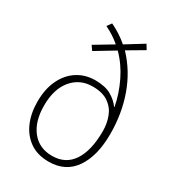

<svg xmlns="http://www.w3.org/2000/svg" viewBox="-185 -861 878 973"><g transform="rotate(30 253.5 -374.0)"><path d="M182 -758Q240 -730 282 -693L384 -756L401 -728L306 -672Q380 -594 417 -490.5Q454 -387 454 -268Q454 -139 402.5 -64.5Q351 10 253 10Q187 10 142.5 -21Q98 -52 75 -105Q52 -158 52 -226Q52 -300 78 -354Q104 -408 149.5 -437Q195 -466 253 -466Q311 -466 346.5 -445.5Q382 -425 402 -396L404 -397Q391 -467 358 -535Q325 -603 275 -653L164 -586L146 -612L251 -675Q213 -708 163 -732ZM257 -432Q183 -432 137 -377Q91 -322 91 -225Q91 -133 134 -78.5Q177 -24 253 -24Q332 -24 373 -86Q414 -148 414 -262Q414 -305 399.5 -344Q385 -383 350.5 -407.5Q316 -432 257 -432Z"/></g></svg>

Font: Noto Sans Gujarati UI SemiCondensed ExtraLight
Style: Regular
Weight: 200
Width: 4
Designer: Jelle Bosma - Monotype Design Team, Universal Thirst
Foundry: Monotype Imaging Inc.
Version: Version 2.106; ttfautohint (v1.8.4.7-5d5b)